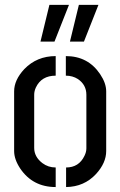

<svg xmlns="http://www.w3.org/2000/svg" viewBox="-20 -755 486 776"><path d="M262.7 -586.9 298.8 -735.4H377.9L319.3 -586.9ZM143.6 -586.9 179.7 -735.4H258.8L200.2 -586.9ZM37.1 -144.5V-385.7Q37.1 -431.6 78.1 -475.6Q128.9 -528.3 205.1 -528.3V-449.2Q147.5 -449.2 125 -401.4Q118.2 -386.7 118.2 -372.1V-157.2Q118.2 -121.1 151.4 -95.7Q174.8 -78.1 205.1 -78.1V1Q112.3 1 61.5 -74.2Q37.1 -111.3 37.1 -144.5ZM247.1 1V-78.1Q298.8 -78.1 321.3 -125Q329.1 -140.6 329.1 -155.3V-372.1Q329.1 -412.1 294.9 -435.5Q273.4 -449.2 246.1 -449.2V-528.3Q335.9 -528.3 384.8 -455.1Q409.2 -418.9 409.2 -385.7V-144.5Q409.2 -96.7 368.2 -51.8Q320.3 0 247.1 1Z"/></svg>

Font: Post No Bills Colombo
Style: SemiBold
Weight: 700
Designer: Kosala Senevirathne, Siva Puranthara, Lasantha Premarathna, Tharique Azeez
Foundry: Mooniak
Version: Version 1.220 ; ttfautohint (v1.5)